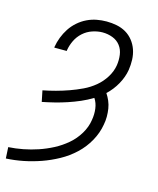

<svg xmlns="http://www.w3.org/2000/svg" viewBox="-137 -608 750 910"><g transform="rotate(15 238.0 -152.5)"><path d="M-21 223 -24 168Q11 166 47.5 159Q84 152 119.5 140Q155 128 188.5 110.5Q222 93 251.5 68Q281 43 301 9.5Q321 -24 326 -59Q331 -87 327.5 -114.5Q324 -142 310 -163Q282 -146 253 -133.5Q224 -121 194 -111Q164 -101 134 -93.5Q104 -86 74 -80L63 -134Q94 -140 125.5 -148.5Q157 -157 188 -168Q219 -179 249.5 -193.5Q280 -208 306 -229.5Q332 -251 350 -280Q368 -309 373 -340Q377 -366 373.5 -391.5Q370 -417 355.5 -436Q341 -455 317.5 -464Q294 -473 268 -473Q244 -473 218.5 -464.5Q193 -456 173 -438Q153 -420 141.5 -396Q130 -372 126 -347V-344H65V-348Q69 -372 78 -395.5Q87 -419 101 -440.5Q115 -462 135 -479.5Q155 -497 178 -508Q201 -519 225 -523.5Q249 -528 273 -528Q299 -528 323.5 -523Q348 -518 368.5 -506Q389 -494 404 -475Q419 -456 427 -433Q435 -410 436 -384.5Q437 -359 433 -333Q427 -297 407.5 -262Q388 -227 359 -200Q369 -185 376.5 -167.5Q384 -150 387 -131Q390 -112 390 -92Q390 -72 386 -52Q379 -10 357 29.5Q335 69 302 100Q269 131 229 153Q189 175 147.5 189.5Q106 204 63.5 212.5Q21 221 -21 223Z"/></g></svg>

Font: Iosevka Term Curly Light
Style: Italic
Weight: 300
Italic angle: -9°
Designer: Belleve Invis
Foundry: Belleve Invis
Version: Version 32.3.0